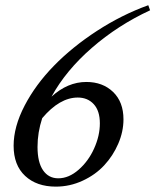

<svg xmlns="http://www.w3.org/2000/svg" viewBox="-20 -692 584 722"><path d="M189.9 9.8Q117.7 9.8 74.5 -30.5Q31.2 -70.8 31.2 -144Q31.2 -215.3 72.5 -294.7Q113.8 -374 182.9 -444.8Q252 -515.6 344.7 -575.9Q437.5 -636.2 537.6 -672.4L544.4 -653.3Q423.3 -597.2 325.4 -512Q227.5 -426.8 173.8 -328.6Q234.4 -383.8 304.7 -383.8Q366.2 -383.8 405.3 -346.2Q444.3 -308.6 444.3 -243.2Q444.3 -197.3 424.8 -151.9Q405.3 -106.4 372.1 -70.6Q338.9 -34.7 290.8 -12.5Q242.7 9.8 189.9 9.8ZM121.1 -139.6Q121.1 -82 141.8 -51.8Q162.6 -21.5 199.2 -21.5Q238.8 -21.5 275.6 -53.7Q312.5 -85.9 334 -133.8Q355.5 -181.6 355.5 -228Q355.5 -275.4 332.5 -300.3Q309.6 -325.2 272.5 -325.2Q204.1 -325.2 138.7 -247.6Q121.1 -193.8 121.1 -139.6Z"/></svg>

Font: Elstob Medium
Style: Italic
Weight: 500
Italic angle: -20°
Designer: Peter S. Baker
Version: Version 1.015